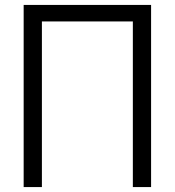

<svg xmlns="http://www.w3.org/2000/svg" viewBox="-20 -759 709 779"><path d="M76 0H150V-672H519V0H593V-739H76Z"/></svg>

Font: Involve
Style: Regular
Weight: 400
Designer: Stefan Peev
Foundry: Context Ltd.
Version: Version 1.001